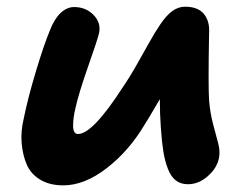

<svg xmlns="http://www.w3.org/2000/svg" viewBox="-20 -541 732 573"><path d="M168.9 12.2Q128.4 12.2 100.3 -4.6Q72.3 -21.5 60.1 -49.3Q47.9 -77.1 44.7 -113Q41.5 -148.9 50.8 -187Q63 -248 87.4 -328.9Q111.8 -409.7 128.9 -450.2Q141.6 -483.9 160.6 -502Q179.7 -520 201.2 -520Q235.8 -520 258.8 -496.8Q281.7 -473.6 275.9 -443.8Q272.5 -426.3 243.4 -343.8Q214.4 -261.2 205.1 -217.8Q198.2 -190.4 198.2 -165.8Q198.2 -141.1 212.9 -141.1Q256.3 -141.1 345.2 -278.8Q366.2 -309.1 388.9 -349.4Q411.6 -389.6 426.8 -416.7Q441.9 -443.8 459.2 -469.5Q476.6 -495.1 494.4 -508.1Q512.2 -521 532.2 -521Q570.8 -521 588.6 -499.3Q606.4 -477.5 604 -441.9Q601.1 -284.7 604 -242.2Q606.9 -204.1 616.2 -169.7Q625.5 -135.3 631.3 -112.8Q637.2 -90.3 633.8 -70.8Q627.9 -39.6 600.3 -15.4Q572.8 8.8 541 8.8Q519.5 8.8 504.9 -2.4Q490.2 -13.7 481.2 -36.9Q472.2 -60.1 467.5 -88.9Q462.9 -117.7 460 -160.2Q457 -201.7 457 -245.1Q451.2 -235.4 436.5 -210.2Q421.9 -185.1 412.1 -169.9Q365.7 -91.3 299.1 -39.6Q232.4 12.2 168.9 12.2Z"/></svg>

Font: Shantell Sans Normal
Style: Bold Italic
Weight: 700
Italic angle: -11.31°
Designer: Stephen Nixon, Anya Danilova, Shantell Martin
Foundry: Arrow Type
Version: Version 1.006;[559af2be0]